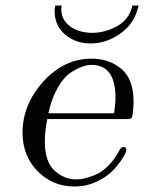

<svg xmlns="http://www.w3.org/2000/svg" viewBox="-20 -659 518 690"><path d="M61 -182.1Q61 -283.2 135.5 -365.7Q210 -448.2 309.1 -448.2Q372.1 -448.2 416 -411.6Q460 -375 460 -293.9Q460 -272 457 -250Q455.1 -235.8 450.4 -233.4Q445.8 -231 428.2 -231H149.9Q141.1 -186 141.1 -150.9Q141.1 -77.6 176 -45.9Q210.9 -14.2 253.9 -14.2Q267.1 -14.2 283 -17.6Q298.8 -21 322 -30.5Q345.2 -40 368.2 -62.5Q391.1 -85 408.2 -117.2Q415 -131.3 422.9 -130.9Q434.1 -130.9 434.1 -120.1Q434.1 -112.3 421.6 -92Q409.2 -71.8 387.7 -48.3Q366.2 -24.9 328.6 -6.8Q291 11.2 248 11.2Q168.9 11.2 115 -43.9Q61 -99.1 61 -182.1ZM153.8 -252H390.1Q395 -286.1 395 -308.1Q395 -426.3 308.1 -425.8Q294.9 -425.8 278.1 -420.4Q261.2 -415 236.1 -399.4Q210.9 -383.8 188.5 -345.5Q166 -307.1 153.8 -252ZM176.3 -619.1Q176.3 -625 178.2 -639.2H201.2Q201.2 -637.2 200.7 -632.6Q200.2 -627.9 200.2 -626Q200.2 -587.9 231.7 -564.5Q263.2 -541 312 -541Q356.9 -541 400.6 -564.9Q444.3 -588.9 456.1 -639.2H478Q464.8 -576.2 414.1 -539.6Q363.3 -502.9 306.2 -502.9Q251 -502.9 213.6 -535.2Q176.3 -567.4 176.3 -619.1Z"/></svg>

Font: CMU Serif Extra
Style: RomanSlanted
Weight: 500
Italic angle: -9.46001°
Version: Version 0.7.0